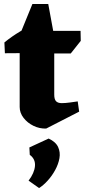

<svg xmlns="http://www.w3.org/2000/svg" viewBox="-20 -627 442 961"><path d="M211 16.5Q178 17.5 147.8 2.9Q117.5 -11.8 98 -37Q78.5 -62.2 78.5 -91.5V-451.2L142.2 -607H221.5L251.5 -444V-153.5Q251.5 -129.5 260.8 -120.1Q270 -110.8 289 -110.8Q306.5 -110.8 328.6 -113.8Q350.8 -116.8 369 -119.5L376.2 -68.2ZM4.5 -360.5 2 -414.5Q38 -444.2 82.2 -470.5Q126.5 -496.8 178.8 -522.2L205.5 -430.5L191.5 -361.8ZM200.8 -359.5V-472.5H383.2L384.2 -422.5L334.2 -359.5ZM175.5 314.2 123 277.2Q152 239.2 155 204.1Q158 169 129 148L127 111L223.5 66.5Q259 83 270.9 109.1Q282.8 135.2 277.5 165Q272.2 194.8 256.1 224.2Q240 253.8 218.1 277.6Q196.2 301.5 175.5 314.2Z"/></svg>

Font: Eczar
Style: Regular
Weight: 400
Designer: Vaibhav Singh
Foundry: Rosetta Type Foundry
Version: Version 2.000